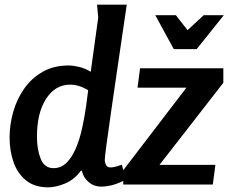

<svg xmlns="http://www.w3.org/2000/svg" viewBox="-20 -789 977 821"><path d="M400 -714 395 -769H522Q503 -639 486 -523.5Q469 -408 456 -318Q443 -228 435.5 -172Q428 -116 428 -104Q428 -95 433 -84Q438 -73 453 -73Q463 -73 477 -77Q491 -81 501 -85L518 -22Q496 -8 467 0.5Q438 9 412 9Q382 9 359 -10.5Q336 -30 330 -59H326Q297 -20 257.5 -4Q218 12 186 12Q128 12 91.5 -17.5Q55 -47 38 -95.5Q21 -144 21 -201Q21 -256 36.5 -310.5Q52 -365 83.5 -410Q115 -455 162.5 -482Q210 -509 274 -509Q292 -509 318 -503Q344 -497 368 -482ZM138 -204Q138 -150 154 -110Q170 -70 209 -70Q241 -70 264 -92.5Q287 -115 303.5 -153Q320 -191 330.5 -238Q341 -285 348 -334L357 -403Q318 -427 280 -427Q216 -427 177 -366.5Q138 -306 138 -204ZM579 -497H935V-435L662 -84H901L890 0H507V-61L777 -414H568ZM782 -660 851 -724H937L821 -579H723L644 -724H732Z"/></svg>

Font: Rosario
Style: Bold Italic
Weight: 700
Italic angle: -8.05°
Designer: Hector Gatti
Foundry: Omnibus Type
Version: Version 1.101; ttfautohint (v1.8.1.43-b0c9)